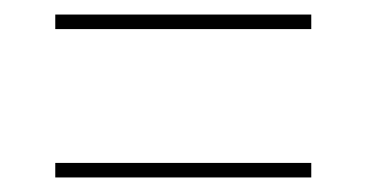

<svg xmlns="http://www.w3.org/2000/svg" viewBox="-20 -489 505 264"><path d="M56 -449V-469H408V-449ZM56 -245V-265H408V-245Z"/></svg>

Font: Noto Serif Display Condensed ExtraLight
Style: Regular
Weight: 200
Width: 3
Designer: Monotype Design Team
Foundry: Monotype Imaging Inc.
Version: Version 2.009